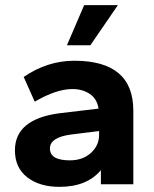

<svg xmlns="http://www.w3.org/2000/svg" viewBox="-20 -716 600 746"><path d="M211 10Q134 10 86 -27Q38 -64 38 -132Q38 -253 211 -276L363 -294Q357 -332 329 -351Q301 -370 261 -370Q199 -370 115 -321L72 -417Q164 -480 269 -480Q498 -480 498 -286V0H372V-55Q318 10 211 10ZM331 -540H240L307 -696H438ZM251 -93Q302 -93 333.5 -122Q365 -151 365 -192V-207L254 -193Q174 -182 174 -139Q174 -93 251 -93Z"/></svg>

Font: Gantari
Style: Bold
Weight: 700
Designer: Anugrah Pasau
Foundry: Lafontype
Version: Version 1.000